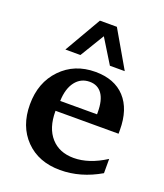

<svg xmlns="http://www.w3.org/2000/svg" viewBox="-138 -835 801 936"><g transform="rotate(20 262.0 -366.5)"><path d="M37 -242Q37 -356 106.5 -428Q176 -500 284 -500Q383 -500 437.5 -441Q492 -382 492 -274V-255H165V-252Q165 -166 208 -117.5Q251 -69 326 -69Q405 -69 491 -124V-50Q390 9 284 9Q172 9 104.5 -60Q37 -129 37 -242ZM170 -308H361V-319Q361 -381 338.5 -413Q316 -445 274 -445Q228 -445 200 -408.5Q172 -372 170 -308ZM108 -552 218 -742H306L416 -552H339L262 -677L186 -552Z"/></g></svg>

Font: Khartiya
Style: Bold
Weight: 700
Version: Version 1.0.2